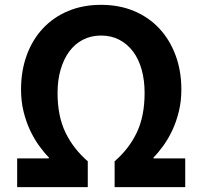

<svg xmlns="http://www.w3.org/2000/svg" viewBox="-20 -774 837 794"><path d="M51 -119H182V-123Q162 -143 141.5 -171.5Q121 -200 104.5 -235Q88 -270 77.5 -312.5Q67 -355 67 -404Q67 -481 90.5 -545.5Q114 -610 157.5 -656.5Q201 -703 262 -728.5Q323 -754 398 -754Q473 -754 534 -728.5Q595 -703 638.5 -656.5Q682 -610 706 -545.5Q730 -481 730 -404Q730 -355 719.5 -312.5Q709 -270 692.5 -235Q676 -200 655.5 -171.5Q635 -143 615 -123V-119H746V0H454V-107Q514 -159 546 -226.5Q578 -294 578 -390Q578 -442 566 -485.5Q554 -529 530.5 -560.5Q507 -592 473.5 -609.5Q440 -627 398 -627Q356 -627 322.5 -609.5Q289 -592 266 -560.5Q243 -529 230.5 -485.5Q218 -442 218 -390Q218 -294 250.5 -226.5Q283 -159 343 -107V0H51Z"/></svg>

Font: SpoqaHanSansJP-Bold
Style: Regular
Weight: 700
Designer: [Source Han Sans]
Ryoko NISHIZUKA  (kana & ideographs); Paul D. Hunt (Latin, Greek & Cyrillic); Wenlong ZHANG  (bopomofo
Foundry: Spoqa (http://bi.spoqa.com)
Version: Version 1.002.20150607